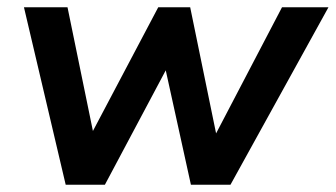

<svg xmlns="http://www.w3.org/2000/svg" viewBox="-20 -509 925 529"><path d="M161 0 46 -489H166L243 -114H218L416 -489H504L581 -114H561L757 -489H885L615 0H506L420 -391H477L269 0Z"/></svg>

Font: Nunito Sans 12pt ExtraLight 12pt
Style: Bold Italic
Weight: 700
Italic angle: -9°
Version: Version 3.101;gftools[0.9.27]